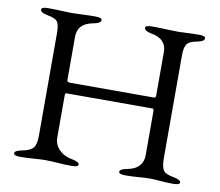

<svg xmlns="http://www.w3.org/2000/svg" viewBox="-74 -741 958 835"><g transform="rotate(10 405.0 -324.0)"><path d="M682 -100Q682 -61 691.5 -45.5Q701 -30 737 -24Q770 -18 770 -6Q770 5 741 5Q712 5 684 2.5Q656 0 637 0Q618 0 588 2.5Q558 5 530 5Q501 5 501 -6Q501 -18 534 -24Q602 -37 602 -97V-287Q602 -302 597 -302H215Q210 -302 210 -291V-106Q210 -75 232 -52.5Q254 -30 289 -24Q322 -18 322 -6Q322 5 293 5Q265 5 231.5 2.5Q198 0 176 0Q156 0 125 2.5Q94 5 66 5Q37 5 37 -6Q37 -18 70 -24Q106 -31 118 -46.5Q130 -62 130 -99V-551Q130 -588 121 -602Q112 -616 77 -622Q44 -628 44 -642Q44 -653 73 -653Q102 -653 130 -651.5Q158 -650 176 -650Q195 -650 224 -651.5Q253 -653 282 -653Q311 -653 311 -642Q311 -628 278 -622Q210 -610 210 -551V-359Q210 -350 224 -350H595Q602 -350 602 -362V-552Q602 -610 536 -622Q503 -628 503 -642Q503 -653 532 -653Q560 -653 593.5 -651.5Q627 -650 648 -650Q664 -650 687 -651.5Q710 -653 739 -653Q768 -653 768 -642Q768 -628 735 -622Q701 -616 691.5 -600.5Q682 -585 682 -552Z"/></g></svg>

Font: EB Garamond SC 12
Style: Regular
Weight: 400
Version: Version 0.016 ; ttfautohint (v0.97) -l 8 -r 50 -G 200 -x 0 -